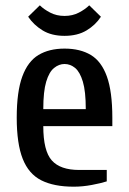

<svg xmlns="http://www.w3.org/2000/svg" viewBox="-20 -693 487 723"><path d="M258 10Q183 10 135.5 -14Q88 -38 65.5 -95Q43 -152 43 -250Q43 -348 64 -405Q85 -462 125 -486Q165 -510 223 -510Q282 -510 322 -486Q362 -462 382.5 -405Q403 -348 403 -250V-218H143Q143 -125 175 -89Q207 -53 278 -53H382V-10Q360 -3 325.5 3.5Q291 10 258 10ZM143 -282H303Q303 -349 292 -385.5Q281 -422 263 -437Q245 -452 223 -452Q202 -452 183.5 -437Q165 -422 154 -385.5Q143 -349 143 -282ZM223 -558Q174 -558 140.5 -578.5Q107 -599 86 -630L130 -673Q145 -658 169 -645.5Q193 -633 223 -633Q253 -633 277 -645.5Q301 -658 316 -673L360 -630Q340 -599 306 -578.5Q272 -558 223 -558Z"/></svg>

Font: Cuprum Medium
Style: Regular
Weight: 500
Designer: Jovanny Lemonad
Foundry: Jovanny Lemonad
Version: Version 3.000